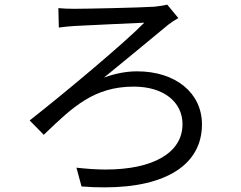

<svg xmlns="http://www.w3.org/2000/svg" viewBox="-20 -765 1040 829"><path d="M232 -730 234 -646C255 -649 283 -652 305 -653C355 -656 542 -664 603 -667C518 -580 254 -359 108 -245L169 -183C294 -303 385 -391 558 -391C686 -391 768 -325 768 -229C768 -105 641 -33 436 -33C397 -33 355 -36 310 -41L332 40C367 43 400 44 431 44C701 44 852 -57 852 -228C852 -364 738 -457 572 -457C532 -457 483 -450 429 -430C512 -498 632 -596 706 -658C716 -666 737 -680 750 -687L702 -745C687 -741 663 -738 646 -736C583 -732 355 -727 302 -727C275 -727 250 -728 232 -730Z"/></svg>

Font: DAIFUKU Sans JP
Style: Regular
Weight: 400
Designer: Original font ‘Source Han Sans JP’ : Ryoko NISHIZUKA  (kana, bopomofo & ideographs); Paul D. Hunt (Latin, Greek & Cyrill
Foundry: Daifuku
Version: Version 1.001